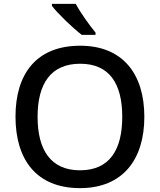

<svg xmlns="http://www.w3.org/2000/svg" viewBox="-20 -1027 825 991"><path d="M371 -1007H248V-997C275 -960 355 -883 402 -847H473V-859C442 -896 395 -962 371 -1007ZM725 -424C725 -646 613 -791 394 -791C167 -791 60 -645 60 -425C60 -204 167 -56 393 -56C613 -56 725 -203 725 -424ZM174 -424C174 -595 242 -698 394 -698C545 -698 611 -595 611 -424C611 -253 545 -148 393 -148C242 -148 174 -253 174 -424Z"/></svg>

Font: Noto Sans Malayalam UI Medium
Style: Regular
Weight: 500
Designer: Jelle Bosma - Monotype Design Team
Foundry: Monotype Imaging Inc.
Version: Version 2.104